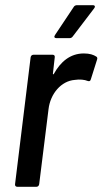

<svg xmlns="http://www.w3.org/2000/svg" viewBox="-20 -720 395 740"><path d="M338 -700H276C271 -700 266 -697 264 -693L192 -585C187 -578 190 -573 197 -573H248C253 -573 257 -575 260 -579L343 -688C348 -694 346 -700 338 -700ZM303 -514C250 -514 213 -481 188 -436C186 -432 183 -433 184 -437L191 -499C192 -505 189 -509 183 -509H109C103 -509 99 -505 98 -499L38 -10C37 -4 41 0 47 0H120C126 0 130 -4 131 -10L167 -299C174 -359 216 -408 268 -412C287 -415 306 -413 318 -408C324 -406 328 -407 330 -414L354 -490C356 -495 355 -500 351 -502C340 -509 326 -514 303 -514Z"/></svg>

Font: Barlow Semi Condensed Medium
Style: Italic
Weight: 500
Width: 4
Italic angle: -7°
Designer: Jeremy Tribby
Foundry: Tribby Type
Version: Version 1.422;hotconv 1.0.109;makeotfexe 2.5.65596